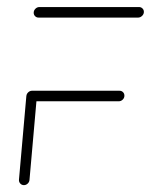

<svg xmlns="http://www.w3.org/2000/svg" viewBox="-20 -539 439 559"><path d="M87.4 -259.3 65.9 -15.6Q65.6 -9.3 60.7 -4.6Q55.9 0 49.6 0Q43.3 0 39.1 -4.6Q34.8 -9.3 35.2 -15.6L56.7 -259.3ZM342.2 -260.4Q342.2 -253.7 337.2 -248.9Q332.2 -244.1 325.6 -244.1H70.7Q64.8 -244.1 60.7 -248Q56.7 -251.9 56.7 -257.8Q56.7 -264.8 61.7 -269.8Q66.7 -274.8 73.3 -274.8H327.8Q334.1 -274.8 338.1 -270.7Q342.2 -266.7 342.2 -260.4ZM78.1 -501.9Q78.1 -508.5 83.1 -513.5Q88.1 -518.5 94.8 -518.5H384.8Q390.7 -518.5 394.8 -514.4Q398.9 -510.4 398.9 -504.4Q398.9 -497.8 393.7 -492.8Q388.5 -487.8 382.2 -487.8H92.2Q86.3 -487.8 82.2 -491.9Q78.1 -495.9 78.1 -501.9Z"/></svg>

Font: 26F Galaxy Sans Ultra Light
Style: Italic
Weight: 200
Italic angle: -5°
Designer: C₂₉H₂₅N₃O₅
Version: Version 1.200